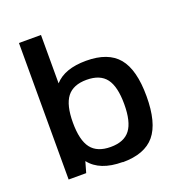

<svg xmlns="http://www.w3.org/2000/svg" viewBox="-129 -808 858 925"><g transform="rotate(-20 300.0 -345.5)"><path d="M344 10V9Q227 9 176 -57L160 -1H70V-701H183V-453Q234 -510 344 -510Q457 -510 508.5 -448Q560 -386 560 -250Q560 -114 508.5 -52Q457 10 344 10ZM214.5 -120Q246 -79 315 -79Q384 -79 415 -120Q446 -161 446 -251Q446 -341 415 -382Q384 -423 315 -423Q246 -423 214.5 -382Q183 -341 183 -251Q183 -161 214.5 -120Z"/></g></svg>

Font: Fivo Sans Med
Style: Regular
Weight: 450
Designer: Alexander Slobzheninov
Foundry: Alexander Slobzheninov
Version: 1.0